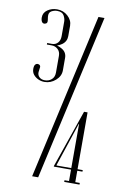

<svg xmlns="http://www.w3.org/2000/svg" viewBox="-81 -748 515 797"><g transform="rotate(10 176.0 -350.0)"><path d="M266.4 -247.6V0H292.8V-301H278L193.9 -58.1V-55H314.6V-61.6H203.9V-63.2L265 -247ZM292.8 -7V0H311.8V-7ZM247.4 -7V0H266.4V-7ZM112.2 0H137.6L293.9 -699H268.5ZM98 -549.1Q120.9 -549.1 139.9 -562.5Q158.9 -575.9 158.9 -599.1V-642.4Q158.9 -665.6 139.9 -683Q121 -700.4 94.4 -700.4Q72 -700.4 54.6 -688.5Q37.1 -676.6 37.1 -656.6Q37.1 -644.4 41.6 -637.8Q46.1 -631.1 54.8 -633Q61.6 -634.9 63.2 -639.5Q64.8 -644.1 63.6 -650.4Q62.5 -656.6 61.8 -663Q59.9 -681.2 71.7 -687.6Q83.5 -694 95.4 -694Q117.1 -694 124.4 -680.8Q131.8 -667.6 131.8 -655.5V-594.1Q131.8 -576 122.2 -565.7Q112.8 -555.4 98 -555.4H77.5V-549.1ZM77.5 -555.4V-549.1H98Q112.8 -549.1 123.8 -539.1Q134.9 -529 134.9 -511.6V-440.9Q134.9 -422.1 123.2 -411.8Q111.6 -401.4 94.2 -401.4Q80 -401.4 71.3 -409.6Q62.6 -417.9 63.4 -430.5Q65.6 -443.6 66.1 -451.8Q66.5 -460 57.5 -462.6Q50.4 -464.5 44.9 -459.2Q39.4 -453.9 39.4 -440.1Q39.4 -425.9 47.5 -415.8Q55.6 -405.8 68.1 -400.1Q80.6 -394.4 94.5 -394.4Q120.2 -394.4 140.9 -412.4Q161.6 -430.4 161.6 -455.1V-507.8Q161.6 -531 141.2 -543.2Q120.9 -555.4 98 -555.4Z"/></g></svg>

Font: Emberly Black
Style: Regular
Weight: 900
Designer: Rajesh Rajput
Foundry: Rajesh Rajput
Version: Version 1.000